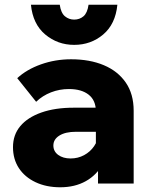

<svg xmlns="http://www.w3.org/2000/svg" viewBox="-20 -777 630 813"><path d="M546 0H395V-104L386 -113V-305Q386 -352 355.5 -376Q325 -400 272 -400Q232 -400 196 -386Q160 -372 133 -346L53 -446Q93 -483 153.5 -504.5Q214 -526 281 -526Q360 -526 419.5 -501Q479 -476 512.5 -427.5Q546 -379 546 -308ZM235 16Q176 16 130.5 -5.5Q85 -27 60 -65Q35 -103 35 -154Q35 -206 66 -243Q97 -280 155 -300.5Q213 -321 292 -321H400V-219H302Q257 -219 231.5 -203Q206 -187 206 -161Q206 -136 226.5 -121Q247 -106 279 -106Q310 -106 336 -120Q362 -134 378.5 -158Q395 -182 398 -212L441 -194Q441 -131 415.5 -83.5Q390 -36 343.5 -10Q297 16 235 16ZM294 -587Q224 -587 171.5 -631Q119 -675 111 -757H233Q238 -722 255 -708Q272 -694 294 -694Q317 -694 333.5 -708Q350 -722 355 -757H477Q469 -675 417 -631Q365 -587 294 -587Z"/></svg>

Font: Wix Madefor Display ExtraBold
Style: Regular
Weight: 800
Designer: Dalton Maag Ltd
Foundry: Dalton Maag Ltd
Version: Version 3.100